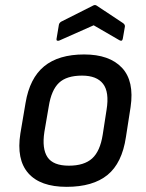

<svg xmlns="http://www.w3.org/2000/svg" viewBox="-20 -712 567 744"><path d="M238 12Q136 12 89.5 -41Q43 -94 59 -195L79 -313Q95 -409 151 -455Q207 -501 306 -501Q404 -501 452.5 -449.5Q501 -398 486 -297L468 -181Q453 -80 396.5 -34Q340 12 238 12ZM247 -70Q306 -70 337 -98Q368 -126 378 -190L393 -287Q404 -355 379.5 -387Q355 -419 298 -419Q238 -419 208.5 -391Q179 -363 169 -300L152 -201Q142 -136 164 -103Q186 -70 247 -70ZM210 -555Q205 -553 201.5 -554.5Q198 -556 199 -561L208 -615Q209 -623 217 -628L340 -690Q348 -695 355 -690L456 -623Q465 -617 464 -609L456 -563Q454 -550 443 -556L343 -614Z"/></svg>

Font: Sofia Sans Medium
Style: Italic
Weight: 500
Italic angle: -9°
Version: Version 4.101